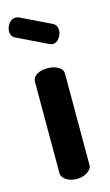

<svg xmlns="http://www.w3.org/2000/svg" viewBox="-113 -754 454 796"><g transform="rotate(-15 114.0 -356.0)"><path d="M114 0Q86 0 68 -13Q50 -26 50 -41V-435Q50 -453 68 -464Q86 -475 114 -475Q141 -475 160 -464Q179 -453 179 -435V-41Q179 -26 160 -13Q141 0 114 0ZM162 -566Q158 -566 155 -567.5Q152 -569 148 -570L18 -633Q0 -642 0 -663Q0 -680 11.5 -696Q23 -712 40 -712Q46 -712 53 -710L185 -646Q202 -637 202 -615Q202 -599 190.5 -582.5Q179 -566 162 -566Z"/></g></svg>

Font: Dosis
Style: Bold
Weight: 700
Designer: EdgarTolentino, PabloImpallari, IginoMarini
Foundry: EdgarTolentino, PabloImpallari, IginoMarini
Version: Version 3.001; ttfautohint (v1.8.2)